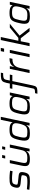

<svg xmlns="http://www.w3.org/2000/svg" viewBox="1965 -2748 985 4956"><g transform="rotate(-90 2458.0 -270.5)"><path d="M256 8Q223 8 183.5 6Q144 4 105.5 0.5Q67 -3 36 -6L49 -70Q86 -67 113 -64.5Q140 -62 162 -60Q184 -58 205.5 -57.5Q227 -57 254 -57Q312 -57 342 -63.5Q372 -70 385.5 -86Q399 -102 406 -134Q409 -148 411 -158.5Q413 -169 413 -176Q413 -201 398.5 -207Q384 -213 350 -217L190 -233Q136 -239 112.5 -260Q89 -281 89 -320Q89 -330 91 -345.5Q93 -361 97 -379Q108 -429 128 -457Q148 -485 177.5 -498Q207 -511 247.5 -514.5Q288 -518 341 -518Q371 -518 405 -516Q439 -514 472 -510.5Q505 -507 530 -503L516 -439Q485 -443 453.5 -446Q422 -449 392.5 -451Q363 -453 336 -453Q291 -453 259.5 -450Q228 -447 208 -433Q188 -419 178 -384Q174 -374 171.5 -361.5Q169 -349 169 -341Q169 -316 182.5 -310Q196 -304 233 -300L391 -283Q427 -280 449.5 -271.5Q472 -263 483 -246Q494 -229 494 -199Q494 -186 492 -169.5Q490 -153 485 -132Q475 -84 457 -56Q439 -28 412 -14Q385 0 346 4Q307 8 256 8Z M830 8Q759 8 719.5 -5Q680 -18 664 -45Q648 -72 648 -114Q648 -132 651.5 -156Q655 -180 660 -205L724 -510H803L740 -214Q736 -195 732.5 -171.5Q729 -148 729 -133Q729 -101 741.5 -85Q754 -69 783 -63.5Q812 -58 860 -58Q923 -58 961 -72.5Q999 -87 1020 -113Q1041 -139 1051.5 -173Q1062 -207 1070 -245L1126 -510H1205L1096 0H1026L1038 -78H1032Q1016 -53 991.5 -33.5Q967 -14 928.5 -3Q890 8 830 8ZM1069 -629 1086 -708H1158L1142 -629ZM844 -629 860 -708H934L917 -629Z M1497 8Q1428 8 1385.5 -4Q1343 -16 1324 -47Q1305 -78 1305 -132Q1305 -157 1309 -189Q1313 -221 1321 -259Q1338 -337 1357.5 -387.5Q1377 -438 1404.5 -466.5Q1432 -495 1474.5 -506.5Q1517 -518 1580 -518Q1633 -518 1673 -511Q1713 -504 1738.5 -487.5Q1764 -471 1775 -440H1779L1843 -743H1920L1763 0H1694L1705 -78H1699Q1679 -42 1650.5 -23Q1622 -4 1583.5 2Q1545 8 1497 8ZM1528 -57Q1574 -57 1604.5 -63.5Q1635 -70 1655 -84.5Q1675 -99 1690 -121Q1700 -136 1709.5 -159Q1719 -182 1727.5 -208.5Q1736 -235 1742 -262Q1748 -289 1751.5 -313Q1755 -337 1755 -352Q1755 -407 1721.5 -430Q1688 -453 1608 -453Q1554 -453 1519.5 -446Q1485 -439 1464 -419Q1443 -399 1428.5 -359.5Q1414 -320 1400 -255Q1392 -220 1388 -192Q1384 -164 1384 -143Q1384 -106 1398 -87.5Q1412 -69 1443.5 -63Q1475 -57 1528 -57Z M2174 8Q2105 8 2062.5 -4Q2020 -16 2001 -47Q1982 -78 1982 -132Q1982 -157 1986 -189Q1990 -221 1999 -259Q2016 -337 2035 -387.5Q2054 -438 2081.5 -466.5Q2109 -495 2151.5 -506.5Q2194 -518 2257 -518Q2312 -518 2351.5 -511Q2391 -504 2416 -487.5Q2441 -471 2452 -442H2457L2478 -510H2549L2441 0H2371L2383 -78H2377Q2357 -42 2328 -23Q2299 -4 2261 2Q2223 8 2174 8ZM2205 -57Q2251 -57 2281 -64Q2311 -71 2331 -85Q2351 -99 2367 -121Q2379 -136 2389 -160.5Q2399 -185 2407 -212.5Q2415 -240 2420.5 -267Q2426 -294 2429.5 -316.5Q2433 -339 2433 -352Q2433 -407 2399.5 -430Q2366 -453 2285 -453Q2231 -453 2197 -446Q2163 -439 2141.5 -419Q2120 -399 2106 -359.5Q2092 -320 2078 -255Q2070 -220 2065.5 -192Q2061 -164 2061 -143Q2061 -106 2075 -87.5Q2089 -69 2120.5 -63Q2152 -57 2205 -57Z M2516 202 2530 142Q2581 142 2605.5 136.5Q2630 131 2639 119Q2648 107 2652 87L2765 -445H2643L2657 -510H2779L2796 -595Q2806 -638 2818 -665.5Q2830 -693 2849.5 -708.5Q2869 -724 2897 -731.5Q2925 -739 2965.5 -740.5Q3006 -742 3060 -742L3048 -683Q2985 -683 2950.5 -677Q2916 -671 2900 -655Q2884 -639 2877 -608L2857 -510H3011L2997 -445H2843L2732 74Q2724 113 2714 137Q2704 161 2688.5 174.5Q2673 188 2650 194Q2627 200 2594 201Q2561 202 2516 202Z M3050 0 3158 -510H3228L3209 -405H3214Q3238 -452 3269.5 -476.5Q3301 -501 3342 -509.5Q3383 -518 3434 -518L3418 -443Q3354 -443 3312 -427.5Q3270 -412 3244 -383.5Q3218 -355 3202.5 -316Q3187 -277 3177 -229L3129 0Z M3598 -658 3615 -743H3699L3681 -658ZM3460 0 3569 -510H3647L3539 0Z M3744 0 3902 -743H3980L3883 -290H3958L4224 -510H4322L4016 -258L4217 0H4126L3948 -228H3870L3823 0Z M4513 8Q4444 8 4401.5 -4Q4359 -16 4340 -47Q4321 -78 4321 -132Q4321 -157 4325 -189Q4329 -221 4338 -259Q4355 -337 4374 -387.5Q4393 -438 4420.5 -466.5Q4448 -495 4490.5 -506.5Q4533 -518 4596 -518Q4651 -518 4690.5 -511Q4730 -504 4755 -487.5Q4780 -471 4791 -442H4796L4817 -510H4888L4780 0H4710L4722 -78H4716Q4696 -42 4667 -23Q4638 -4 4600 2Q4562 8 4513 8ZM4544 -57Q4590 -57 4620 -64Q4650 -71 4670 -85Q4690 -99 4706 -121Q4718 -136 4728 -160.5Q4738 -185 4746 -212.5Q4754 -240 4759.5 -267Q4765 -294 4768.5 -316.5Q4772 -339 4772 -352Q4772 -407 4738.5 -430Q4705 -453 4624 -453Q4570 -453 4536 -446Q4502 -439 4480.5 -419Q4459 -399 4445 -359.5Q4431 -320 4417 -255Q4409 -220 4404.5 -192Q4400 -164 4400 -143Q4400 -106 4414 -87.5Q4428 -69 4459.5 -63Q4491 -57 4544 -57Z"/></g></svg>

Font: Saira Expanded
Style: Italic
Weight: 400
Width: 7
Italic angle: -12°
Designer: Hector Gatti with collaboration of the Omnibus-Type team
Foundry: Omnibus-Type
Version: Version 1.101